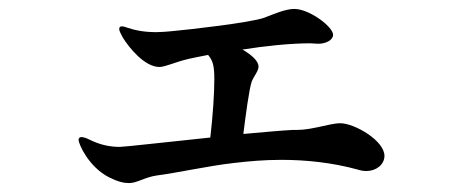

<svg xmlns="http://www.w3.org/2000/svg" viewBox="-20 -452 1040 430"><path d="M742 -176C729 -176 710 -171 691 -167C663 -161 653 -161 636 -161C612 -160 572 -156 525 -152C530 -192 538 -254 544 -270C549 -282 559 -293 559 -303C559 -315 544 -329 523 -341C573 -349 630 -355 675 -355C680 -355 687 -354 693 -354C711 -354 726 -363 726 -374C726 -392 673 -432 639 -432C619 -432 592 -420 571 -412C538 -401 407 -386 363 -382C351 -381 340 -380 330 -380C303 -380 283 -384 265 -390C260 -392 256 -393 253 -393C249 -393 247 -391 247 -387C247 -382 251 -376 255 -368C269 -345 304 -302 337 -302C350 -302 372 -313 402 -320C410 -322 426 -325 446 -329C457 -316 460 -304 460 -275C460 -243 457 -196 451 -144C355 -134 258 -123 248 -123C228 -123 205 -127 181 -139C173 -143 167 -145 162 -145C158 -145 156 -142 156 -139C156 -129 179 -78 224 -55C244 -45 257 -42 269 -42C287 -42 304 -55 331 -59C372 -64 449 -81 504 -87C538 -91 572 -94 610 -94C665 -94 724 -88 782 -72C788 -70 794 -69 801 -69C822 -69 841 -83 841 -103C841 -137 774 -176 742 -176Z"/></svg>

Font: Shippori Mincho OTF
Style: Bold
Weight: 800
Designer: FONTDASU
Foundry: FONTDASU / Google Inc. / but / Adobe
Version: Version 3.300;hotconv 1.0.109;makeotfexe 2.5.65596